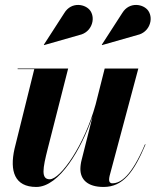

<svg xmlns="http://www.w3.org/2000/svg" viewBox="-20 -732 618 762"><path d="M525 -593C572.5 -603 590.5 -656 569 -688.5C551 -716 493.5 -727.5 465 -680L384 -554.5L385 -553ZM295 -593C342.5 -603 360.5 -656 339 -688.5C321 -716 263.5 -727.5 235 -680L154 -554.5L155 -553ZM250.5 -460H50V-457.5H116L37.5 -141C18 -53.5 37.5 10 124 10C215.5 10 302.5 -140 347.5 -270L304 -97.5C301 -86.5 299 -72 299 -61.5C299 -20.5 326.5 10 391 10C468 10 511 -48.5 557.5 -158.5L555.5 -159.5C501.5 -32.5 459 -4.5 425.5 -4.5C417 -4.5 413 -10.5 413 -18C413 -22.5 413.5 -28 415 -34L529 -460H395.5L359.5 -317.5C315 -156 220 -20.5 177.5 -20.5C142 -20.5 149.5 -63.5 169.5 -142Z"/></svg>

Font: Bodoni* 72pt
Style: Bold Italic
Weight: 700
Italic angle: -13°
Version: Version 2.3